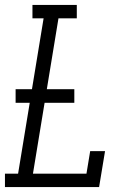

<svg xmlns="http://www.w3.org/2000/svg" viewBox="-32 -755 527 775"><path d="M-12 0V-54H41L88 -340H31V-395H97L144 -681H99V-735H278V-681H204L157 -395H268V-340H148L101 -54H317L332 -145H392L368 0Z"/></svg>

Font: Iosevka QP Light
Style: Italic
Weight: 300
Italic angle: -9°
Designer: Belleve Invis
Foundry: Belleve Invis
Version: Version 20.0.0; ttfautohint (v1.8.4)